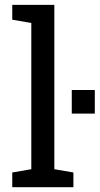

<svg xmlns="http://www.w3.org/2000/svg" viewBox="-20 -782 416 802"><path d="M31.2 0V-61.5L110.8 -75.2V-686L31.2 -699.7V-761.7H207V-75.2L286.6 -61.5V0ZM279.8 -307.6V-406.2H376V-307.6Z"/></svg>

Font: Roboto Slab
Style: Regular
Weight: 400
Designer: Google
Version: Version 2.000; ttfautohint (v1.8.1.43-b0c9)